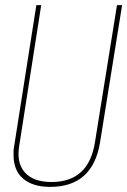

<svg xmlns="http://www.w3.org/2000/svg" viewBox="-20 -720 497 750"><path d="M176 10Q108 10 70.5 -22Q33 -54 33 -114Q33 -125 33 -130.5Q33 -136 35 -147L122 -700H141L55 -150Q44 -83 77.5 -46Q111 -9 181 -9Q327 -9 351 -165L437 -700H457L371 -165Q343 10 176 10Z"/></svg>

Font: Georama SemiCondensed Thin
Style: Italic
Weight: 100
Width: 4
Italic angle: -9°
Designer: Jean-Baptiste Levee
Foundry: Production Type
Version: Version 1.000